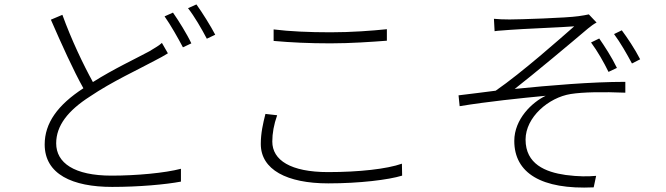

<svg xmlns="http://www.w3.org/2000/svg" viewBox="-20 -819 3010 868"><path d="M830 -782C859 -745 892 -688 915 -644L953 -662C934 -699 894 -763 868 -799ZM724 -745C751 -707 786 -645 807 -605L845 -623C826 -664 786 -728 762 -762ZM712 -625C696 -610 678 -602 655 -587C596 -555 493 -507 400 -448C356 -528 303 -639 262 -752L210 -730C258 -620 312 -500 357 -420C240 -344 182 -262 182 -166C182 -31 308 26 487 26C609 26 729 15 798 2V-56C726 -37 597 -25 484 -25C315 -25 234 -83 234 -171C234 -251 287 -319 387 -383C486 -450 608 -506 678 -544C703 -557 722 -567 739 -578Z M1217 -634C1294 -627 1378 -623 1474 -623C1566 -623 1664 -630 1729 -635V-687C1661 -680 1570 -673 1474 -673C1378 -673 1289 -677 1217 -686ZM1180 -304C1169 -261 1159 -217 1159 -168C1159 -52 1277 10 1464 10C1605 10 1736 -6 1798 -25L1797 -79C1729 -55 1603 -41 1463 -41C1294 -41 1211 -95 1211 -179C1211 -216 1218 -256 1233 -298Z M2216 -678C2232 -681 2258 -681 2285 -684C2330 -688 2531 -696 2576 -700C2512 -644 2341 -492 2221 -409C2172 -402 2106 -395 2053 -388L2058 -339C2186 -360 2332 -375 2447 -386C2386 -357 2305 -281 2305 -182C2305 -37 2427 39 2664 28L2675 -24C2639 -21 2597 -20 2537 -28C2446 -41 2356 -77 2356 -188C2356 -289 2460 -378 2560 -394C2617 -403 2707 -404 2807 -400V-449C2653 -449 2467 -433 2307 -417C2393 -484 2564 -627 2638 -690C2649 -699 2666 -712 2677 -717L2642 -754C2630 -751 2615 -749 2596 -746C2544 -738 2326 -731 2284 -731C2257 -731 2233 -732 2213 -734ZM2756 -665C2785 -626 2814 -575 2837 -532L2874 -551C2850 -598 2815 -650 2791 -682ZM2652 -627C2681 -588 2710 -537 2731 -494L2769 -512C2746 -560 2712 -612 2689 -645Z"/></svg>

Font: Spoqa Han Sans Neo Light
Style: Regular
Weight: 300
Designer: [Spoqa Han Sans Neo] Dong-huui Kim  Younghwa Kang  Yujin Lee  [Noto Sans] Ryoko NISHIZUKA  (kana & ideographs); Paul D. 
Foundry: Spoqa (http://www.spoqa-han-sans.com)
Version: Version 1.000